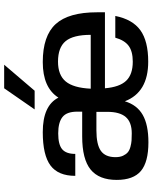

<svg xmlns="http://www.w3.org/2000/svg" viewBox="77 -818 750 945"><g transform="rotate(-90 452.5 -345.0)"><path d="M865 -204H491Q497 -132 528 -99.5Q559 -67 622 -67Q672 -67 699.5 -87Q727 -107 740 -153H847Q830 -68 776.5 -29.5Q723 9 622 9Q471 9 427 -106Q409 -46 360 -18Q311 10 225 10Q128 10 84 -27Q40 -64 40 -146Q40 -233 91 -274.5Q142 -316 254 -316H376V-340Q376 -392 349.5 -413Q323 -434 269 -434Q214 -434 191 -414.5Q168 -395 168 -350H60Q60 -434 111 -472Q162 -510 275 -510Q406 -510 445 -433Q494 -510 620 -510Q749 -510 807 -446.5Q865 -383 865 -243ZM375 -246H284Q214 -246 183 -224Q152 -202 152 -152Q152 -130 159 -115Q166 -100 176 -91.5Q186 -83 203 -78.5Q220 -74 234 -73Q248 -72 269 -72Q324 -72 349.5 -101.5Q375 -131 375 -192ZM622 -435Q556 -435 524.5 -397Q493 -359 489 -274H754Q754 -360 723 -397.5Q692 -435 622 -435ZM387 -550 491 -700H607L479 -550Z"/></g></svg>

Font: Fivo Sans Med
Style: Regular
Weight: 450
Designer: Alexander Slobzheninov
Foundry: Alexander Slobzheninov
Version: 1.0